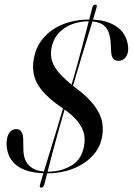

<svg xmlns="http://www.w3.org/2000/svg" viewBox="-20 -784 598 865"><path d="M193 -3Q131 -3 90.2 -19.2Q49.5 -35.5 29.8 -65.8Q10 -96 9.5 -136.5Q10 -169.5 22.2 -186Q34.5 -202.5 52.5 -202.5Q68.5 -202.5 76.5 -190.5Q84.5 -178.5 84.5 -155L85.5 -106Q86.5 -74.5 99.2 -53.2Q112 -32 136 -21.2Q160 -10.5 195.5 -10.5Q251 -10.5 295.5 -34.5Q340 -58.5 354 -106.5Q364.5 -142 359.8 -173.8Q355 -205.5 330.5 -236.5Q306 -267.5 258 -299.5Q199 -339.5 168 -378Q137 -416.5 130.8 -457.5Q124.5 -498.5 138.5 -545Q148.5 -579 170.5 -606.8Q192.5 -634.5 224 -654.5Q255.5 -674.5 295.5 -685.2Q335.5 -696 381.5 -696Q438 -696 476.5 -679.8Q515 -663.5 535.2 -634.8Q555.5 -606 557.5 -569Q559 -542 546 -525.8Q533 -509.5 513.5 -510Q497 -510 489 -521.2Q481 -532.5 480.5 -555L478.5 -593.5Q474.5 -644 451.8 -666Q429 -688 379 -688Q340.5 -688 306.8 -675.8Q273 -663.5 249.2 -640.2Q225.5 -617 216 -584Q206 -551 211.5 -521Q217 -491 242.8 -459.8Q268.5 -428.5 318.5 -390Q375.5 -348 405 -308.5Q434.5 -269 441 -229.5Q447.5 -190 435 -147Q425 -114.5 402 -87.8Q379 -61 346.5 -42Q314 -23 274.5 -13Q235 -3 193 -3ZM297 -358H289Q313.5 -439 330.8 -502Q348 -565 360.2 -612.2Q372.5 -659.5 381.2 -693.5Q390 -727.5 396 -750Q398 -756.5 401.5 -760Q405 -763.5 409.5 -763.5Q414 -763.5 415.5 -760Q417 -756.5 415 -749.5Q409.5 -730 399.5 -697.2Q389.5 -664.5 374.8 -616.8Q360 -569 340.5 -504.5Q321 -440 297 -358ZM278.5 -344H286.5Q262 -261.5 244 -197Q226 -132.5 213.5 -84.8Q201 -37 192.8 -4Q184.5 29 179 48.5Q177 54.5 173.8 58Q170.5 61.5 166 61.5Q161.5 61.5 159.8 58.2Q158 55 160 49Q166 26 176.5 -7.8Q187 -41.5 201.5 -88.8Q216 -136 235.2 -199.2Q254.5 -262.5 278.5 -344Z"/></svg>

Font: Fraunces 120pt
Style: Italic
Weight: 400
Italic angle: -16°
Version: Version 1.000;[b76b70a41]